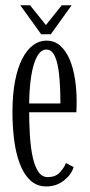

<svg xmlns="http://www.w3.org/2000/svg" viewBox="-20 -678 332 709"><path d="M151 10.5Q116 10.5 91.8 -12.2Q67.5 -35 53 -73.8Q38.5 -112.5 32.2 -161.5Q26 -210.5 26 -263Q26 -328.5 35.5 -378.2Q45 -428 62.2 -461.2Q79.5 -494.5 102.2 -511.2Q125 -528 151 -528Q182 -528 203.2 -508.5Q224.5 -489 237.8 -457Q251 -425 257 -385.2Q263 -345.5 263 -305Q263 -294.5 262.8 -284Q262.5 -273.5 262 -263.5H80.5V-296H203Q203 -355.5 198.5 -400.2Q194 -445 182.8 -470Q171.5 -495 151 -495Q131.5 -495 117.2 -470Q103 -445 95.2 -396.8Q87.5 -348.5 87.5 -278Q87.5 -226 90.2 -180.2Q93 -134.5 100.5 -99.2Q108 -64 121.5 -44Q135 -24 156 -24Q185.5 -24 201.5 -41.8Q217.5 -59.5 223.5 -76L252 -61Q243.5 -33 215.8 -11.2Q188 10.5 151 10.5ZM132 -551.5 55 -658.5H91L149.5 -585.5L208 -658.5H244.5L167.5 -551.5Z"/></svg>

Font: Imbue Thin 10pt Light
Style: Regular
Weight: 300
Version: Version 1.102